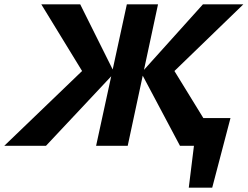

<svg xmlns="http://www.w3.org/2000/svg" viewBox="-67 -678 1152 893"><path d="M811 195 851 -129H1005L920 195ZM-47 0 366 -397 344 -300 125 -658H306L465 -339L147 0ZM380 0 523 -658H668L527 0ZM770 0 590 -339 877 -658H1065L695 -300L714 -397L958 0Z"/></svg>

Font: Ysabeau Infant ExtraBold
Style: Italic
Weight: 800
Italic angle: -12°
Designer: Christian Thalmann (Catharsis Fonts)
Version: Version 2.001;gftools[0.9.30]; featfreeze: ss01,ss02,lnum